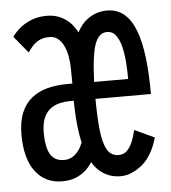

<svg xmlns="http://www.w3.org/2000/svg" viewBox="-44 -552 537 604"><g transform="rotate(-5 225.0 -250.5)"><path d="M129.1 11Q75.3 11 44.4 -29.7Q13.6 -70.4 13.6 -145.9Q13.6 -187.4 25.4 -215.6Q37.3 -243.9 58.7 -260.9Q80.1 -277.8 108.9 -285.2Q137.6 -292.6 171.3 -292.6H216.3V-238.3H173.4Q157.9 -238.3 142.2 -234.6Q126.6 -230.9 113.5 -221.4Q100.4 -211.8 92.2 -193.8Q84 -175.7 84 -146.7Q84 -115.3 90 -95Q96 -74.8 108.4 -65Q120.9 -55.3 140.4 -55.3Q155.4 -55.3 166.8 -62.1Q178.1 -68.9 186.4 -80.1Q194.6 -91.3 199.6 -104.6Q204.6 -117.9 206.6 -130.4L238.4 -74.7Q237.8 -68.6 231.8 -54.8Q225.7 -40.9 213.1 -25.8Q200.4 -10.7 179.8 0.1Q159.2 11 129.1 11ZM15.1 -455.1Q22.7 -466.8 37.7 -480.1Q52.7 -493.4 74.9 -502.7Q97 -512 125.7 -512Q151.6 -512 172.9 -501Q194.1 -490.1 209.4 -469.4Q224.6 -448.7 232.9 -419.5Q241.1 -390.4 241.1 -353.7L186.7 -338.4Q186.7 -358.9 183.2 -378Q179.8 -397.1 172.7 -412.1Q165.6 -427.1 154.5 -435.9Q143.4 -444.7 127.9 -444.7Q108.7 -444.7 95.7 -438Q82.6 -431.2 73.9 -421.4Q65.2 -411.6 58.9 -402ZM187.6 -245 186.7 -338.4 242.7 -359.7 246.9 -243.9ZM430.7 -101.1Q414.6 -43.5 381 -16.2Q347.4 11 313.4 11Q274.4 11 246 -14.1Q217.6 -39.3 202.1 -97.1Q186.7 -154.9 186.7 -252.7Q186.7 -352.5 203.7 -409Q220.7 -465.4 249.8 -488.7Q278.8 -512 315.1 -512Q347.1 -512 369.1 -493.6Q391.2 -475.1 404.7 -440Q418.1 -404.8 424.4 -354Q430.6 -303.1 430.6 -238.3L363.3 -291.7Q363.3 -317.1 361.4 -343.9Q359.4 -370.7 353.8 -393.7Q348.2 -416.6 337.6 -430.7Q327.1 -444.7 309.6 -444.7Q278.3 -444.7 266.8 -395.2Q255.3 -345.6 255.3 -251Q255.3 -185.8 259.7 -142.4Q264.1 -99.1 276.4 -77.5Q288.6 -55.9 312.9 -55.9Q330.8 -55.9 342 -69Q353.1 -82.2 359.2 -99.8Q365.2 -117.3 368.1 -130.1ZM245.4 -291.7H386L430.6 -238.3H245.4Z"/></g></svg>

Font: League Mono Thin Condensed
Style: Regular
Weight: 100
Width: 1
Designer: Tyler Finck
Foundry: The League of Moveable Type / Tyler Finck
Version: Version 2.300;RELEASE